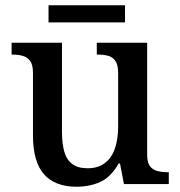

<svg xmlns="http://www.w3.org/2000/svg" viewBox="-20 -698 684 728"><path d="M270 10Q189 10 147 -37Q105 -84 105 -186V-422Q105 -452 94.5 -466.5Q84 -481 67 -486Q50 -491 27 -491H24V-536H215V-198Q215 -155 223.5 -124Q232 -93 253.5 -76.5Q275 -60 312 -60Q352 -60 378 -80Q404 -100 416 -136Q428 -172 428 -219V-421Q428 -452 417.5 -467Q407 -482 390 -486.5Q373 -491 351 -491H347V-536H538V-111Q538 -82 548.5 -68Q559 -54 577 -49.5Q595 -45 616 -45H620V0H450L435 -78H430Q400 -26 360 -8Q320 10 270 10ZM164 -613V-678H454V-613Z"/></svg>

Font: Noto Serif Hebrew Medium
Style: Regular
Weight: 500
Version: Version 2.003